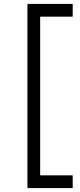

<svg xmlns="http://www.w3.org/2000/svg" viewBox="-20 -720 406 980"><path d="M351 240H120V-700H351V-635H185V175H351Z"/></svg>

Font: Tilda Sans
Style: Regular
Weight: 400
Designer: ParaType Ltd
Foundry: ParaType Ltd
Version: Version 1.002W